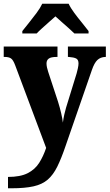

<svg xmlns="http://www.w3.org/2000/svg" viewBox="-22 -786 589 1032"><path d="M21 165Q87 165 126.5 145Q166 125 188.5 89.5Q211 54 226 9L60 -434Q49 -464 37 -472Q25 -480 3 -480H-2V-536H287V-480H283Q252 -480 240 -471Q228 -462 228 -445Q228 -435 230.5 -423.5Q233 -412 237 -400L290 -239Q300 -207 307 -176.5Q314 -146 316 -127Q319 -150 323.5 -170Q328 -190 333 -207L390 -392Q393 -402 396.5 -418.5Q400 -435 400 -445Q400 -465 387.5 -471.5Q375 -478 347 -480H343V-536H547V-480H544Q518 -479 501.5 -463.5Q485 -448 472 -410L331 -3Q308 65 286 109.5Q264 154 234.5 179.5Q205 205 158.5 215.5Q112 226 40 226H21ZM98 -619Q113 -638 134 -664Q155 -690 175 -717Q195 -744 205 -766H347Q357 -744 377 -717Q397 -690 418.5 -664Q440 -638 454 -619V-606H378Q367 -617 348.5 -633.5Q330 -650 310 -667.5Q290 -685 276 -698Q261 -685 242 -668Q223 -651 204.5 -634.5Q186 -618 175 -606H98Z"/></svg>

Font: Noto Serif Myanmar SemiCondensed ExtraBold
Style: Regular
Weight: 800
Width: 4
Designer: Ben Mitchell and the Monotype Design Team
Foundry: Monotype Imaging Inc.
Version: Version 2.106; ttfautohint (v1.8.4.7-5d5b)